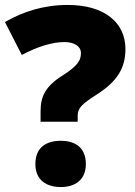

<svg xmlns="http://www.w3.org/2000/svg" viewBox="-20 -744 545 776"><path d="M144 -294V-252H294V-277C294 -308 312 -324 371 -362C454 -415 487 -469 487 -546C487 -653 402 -724 254 -724C156 -724 73 -697 0 -655L68 -522C133 -556 191 -574 240 -574C280 -574 307 -557 307 -530C307 -503 299 -481 233 -439C163 -395 144 -354 144 -294ZM123 -81C123 -15 169 12 226 12C281 12 327 -15 327 -81C327 -150 281 -175 226 -175C169 -175 123 -150 123 -81Z"/></svg>

Font: Noto Sans Thai Looped Black
Style: Regular
Weight: 900
Designer: Sasikarn Vongin, Ben Mitchell
Foundry: The Fontpad Ltd
Version: Version 1.001